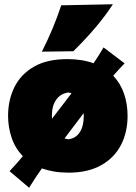

<svg xmlns="http://www.w3.org/2000/svg" viewBox="-20 -796 638 903"><path d="M117 87 25 9Q42 -9 57.5 -26.5Q73 -44 87.5 -61.5Q51.5 -98.5 34.8 -148Q18 -197.5 18 -251Q18 -326 48 -386.5Q78 -447 139.8 -482.5Q201.5 -518 297 -518Q366 -518 420 -498.5Q432.5 -516.5 444 -535Q455.5 -553.5 467 -573L566 -498Q538.5 -469.5 512.5 -440Q547 -403.5 563.5 -355Q580 -306.5 580 -251Q580 -174 548.8 -113.8Q517.5 -53.5 455.5 -18.8Q393.5 16 302 16Q266 16 234.8 10.8Q203.5 5.5 177 -4Q161.5 18 146.5 40.5Q131.5 63 117 87ZM224 -251Q224 -244 224.5 -237.5L316.5 -357.5Q309.5 -359.5 302 -361Q265.5 -356.5 244.8 -327.8Q224 -299 224 -251ZM302 -141Q336 -145 355 -173.8Q374 -202.5 374 -251Q374 -257.5 373.5 -264L283.5 -145Q292.5 -142 302 -141ZM177 -553Q232 -661.5 268 -771L511 -776Q473.5 -718.5 426 -663Q378.5 -607.5 325 -555Z"/></svg>

Font: Commissioner Flair Black
Style: Regular
Weight: 900
Designer: Kostas Bartsokas
Foundry: Kostas Bartsokas
Version: Version 1.000; ttfautohint (v1.8.3)